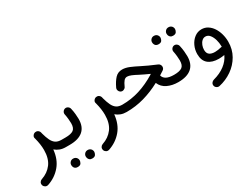

<svg xmlns="http://www.w3.org/2000/svg" viewBox="-60 -1167 2724 2075"><g transform="rotate(-30 1302.0 -129.5)"><path d="M219.7 -226.1Q213.4 -243.7 224.6 -260.3Q235.8 -276.9 254.4 -281.2Q262.7 -283.2 270.5 -282.2Q285.2 -280.3 295.7 -270.5Q306.2 -260.7 309.6 -248Q311.5 -239.7 313.5 -231.4Q328.1 -177.2 345.7 -140.9Q363.3 -104.5 390.4 -86.2Q417.5 -67.9 461.9 -67.9H462.4Q481.4 -67.9 494.9 -54.4Q508.3 -41 508.3 -22Q508.3 -2.9 494.9 10.5Q481.4 23.9 462.4 23.9H461.9Q421.9 23.9 389.9 11.7Q357.9 -0.5 332.5 -22.5Q321.3 96.2 256.6 172.6Q191.9 249 93.3 282.2Q72.8 288.6 56.2 278.8Q39.6 269 34.7 252.4Q28.3 231 38.3 215.1Q48.3 199.2 63.5 194.3Q147 166.5 195.1 102.1Q243.2 37.6 243.2 -68.4Q243.2 -137.7 221.2 -221.2Q220.7 -223.6 219.7 -226.1Z M416 -22Q416 -41 429.7 -54.4Q443.4 -67.9 462.4 -67.9H511.2Q530.3 -67.9 543.9 -54.4Q557.6 -41 557.6 -22Q557.6 -2.9 543.9 10.5Q530.3 23.9 511.2 23.9H462.4Q443.4 23.9 429.7 10.5Q416 -2.9 416 -22Z M465.3 -22Q465.3 -41 478.8 -54.4Q492.2 -67.9 511.2 -67.9Q580.1 -67.9 610.8 -89.6Q641.6 -111.3 641.6 -171.4Q641.6 -191.9 638.4 -225.6Q635.3 -259.3 628.4 -291Q626 -309.6 637.5 -325Q648.9 -340.3 667.5 -343.3Q686 -345.7 701.2 -334.2Q716.3 -322.8 719.7 -304.2Q728 -268.1 731.4 -232.2Q734.9 -196.3 734.9 -170.9Q734.9 -73.7 678 -24.9Q621.1 23.9 511.2 23.9Q492.2 23.9 478.8 10.5Q465.3 -2.9 465.3 -22ZM598.1 218.8Q598.1 199.7 612.5 184.1Q627 168.5 650.4 168.5Q666.5 168.5 677.7 175.3Q689 182.1 695.3 191.9Q703.6 206.1 703.6 219.2Q703.6 235.8 692.6 254.6Q681.6 273.4 650.4 273.4Q628.9 273.4 617.7 263.9Q606.4 254.4 602.1 242.2Q598.1 230.5 598.1 218.8ZM416 220.7Q416 201.2 430.4 185.8Q444.8 170.4 467.8 170.4Q483.9 170.4 495.1 177Q506.3 183.6 512.7 193.8Q521 206.1 521 221.2Q521 237.3 510.3 256.1Q499.5 274.9 467.8 274.9Q446.8 274.9 435.3 265.6Q423.8 256.3 419.9 244.1Q416 233.9 416 220.7Z M980 -226.1Q973.6 -243.7 984.9 -260.3Q996.1 -276.9 1014.6 -281.2Q1022.9 -283.2 1030.8 -282.2Q1045.4 -280.3 1055.9 -270.5Q1066.4 -260.7 1069.8 -248Q1071.8 -239.7 1073.7 -231.4Q1088.4 -177.2 1106 -140.9Q1123.5 -104.5 1150.6 -86.2Q1177.7 -67.9 1222.2 -67.9H1222.7Q1241.7 -67.9 1255.1 -54.4Q1268.6 -41 1268.6 -22Q1268.6 -2.9 1255.1 10.5Q1241.7 23.9 1222.7 23.9H1222.2Q1182.1 23.9 1150.1 11.7Q1118.2 -0.5 1092.8 -22.5Q1081.5 96.2 1016.8 172.6Q952.1 249 853.5 282.2Q833 288.6 816.4 278.8Q799.8 269 794.9 252.4Q788.6 231 798.6 215.1Q808.6 199.2 823.7 194.3Q907.2 166.5 955.3 102.1Q1003.4 37.6 1003.4 -68.4Q1003.4 -137.7 981.4 -221.2Q981 -223.6 980 -226.1Z M1407.2 -398.9Q1448.2 -398.9 1495.8 -379.2Q1543.5 -359.4 1597.7 -331.1Q1665 -296.4 1774.4 -250.5Q1786.6 -245.6 1794.4 -233.4Q1802.2 -221.2 1802.2 -208Q1802.2 -183.1 1780.8 -168.9Q1755.9 -152.3 1731.9 -137.7Q1749.5 -67.9 1867.2 -67.9H1867.7Q1886.7 -67.9 1900.1 -54.4Q1913.6 -41 1913.6 -22Q1913.6 -2.9 1900.1 10.5Q1886.7 23.9 1867.7 23.9H1867.2Q1792.5 23.9 1733.9 -4.2Q1675.3 -32.2 1650.9 -91.3Q1547.9 -36.1 1442.1 -6.1Q1336.4 23.9 1222.7 23.9Q1203.6 23.9 1189.9 10Q1176.3 -3.9 1176.3 -22Q1176.3 -40.5 1189.9 -54.2Q1203.6 -67.9 1222.7 -67.9Q1332 -67.9 1436.5 -100.3Q1541 -132.8 1646.5 -197.3Q1648.9 -200.7 1652.3 -203.6Q1620.1 -218.3 1592 -231.4Q1564 -244.6 1538.6 -257.8Q1497.1 -280.3 1467 -292.7Q1437 -305.2 1415.5 -305.2Q1392.1 -305.2 1375 -285.9Q1357.9 -266.6 1337.9 -221.7Q1332 -207 1311.8 -198.7Q1291.5 -190.4 1271.5 -202.6Q1258.8 -210.9 1252.9 -227.5Q1247.1 -244.1 1254.9 -261.2Q1284.2 -323.7 1319.1 -361.3Q1354 -398.9 1407.2 -398.9Z M1821.8 -22Q1821.8 -41 1835.2 -54.4Q1848.6 -67.9 1867.7 -67.9Q1936.5 -67.9 1967.3 -89.6Q1998 -111.3 1998 -171.4Q1998 -191.9 1994.9 -225.6Q1991.7 -259.3 1984.9 -291Q1982.4 -309.6 1993.9 -325Q2005.4 -340.3 2023.9 -343.3Q2042.5 -345.7 2057.6 -334.2Q2072.8 -322.8 2076.2 -304.2Q2084.5 -268.1 2087.9 -232.2Q2091.3 -196.3 2091.3 -170.9Q2091.3 -73.7 2034.4 -24.9Q1977.5 23.9 1867.7 23.9Q1848.6 23.9 1835.2 10.5Q1821.8 -2.9 1821.8 -22ZM2017.6 -493.7Q2017.6 -512.7 2032 -528.3Q2046.4 -543.9 2069.8 -543.9Q2085.9 -543.9 2097.2 -537.1Q2108.4 -530.3 2114.7 -520.5Q2123 -506.3 2123 -493.2Q2123 -476.6 2112.1 -457.8Q2101.1 -439 2069.8 -439Q2048.3 -439 2037.1 -448.5Q2025.9 -458 2021.5 -470.2Q2017.6 -481.9 2017.6 -493.7ZM1835.4 -491.7Q1835.4 -511.2 1849.9 -526.6Q1864.3 -542 1887.2 -542Q1903.3 -542 1914.6 -535.4Q1925.8 -528.8 1932.1 -518.6Q1940.4 -506.3 1940.4 -491.2Q1940.4 -475.1 1929.7 -456.3Q1918.9 -437.5 1887.2 -437.5Q1866.2 -437.5 1854.7 -446.8Q1843.3 -456.1 1839.4 -468.3Q1835.4 -478.5 1835.4 -491.7Z M2366.7 -346.7Q2409.7 -346.7 2444.1 -324.7Q2478.5 -302.7 2502.7 -265.6Q2526.9 -228.5 2539.8 -181.9Q2552.7 -135.3 2552.7 -85.9Q2552.7 9.3 2509 85.4Q2465.3 161.6 2392.1 212.4Q2318.8 263.2 2230 282.7Q2211.9 286.1 2195.8 275.1Q2179.7 264.2 2176.3 246.1Q2172.9 227.5 2183.8 212.2Q2194.8 196.8 2212.9 191.9Q2297.9 169.4 2356.9 124.5Q2416 79.6 2443.4 18.1Q2407.2 24.4 2374.5 24.4Q2290 24.4 2242.4 -15.1Q2194.8 -54.7 2194.8 -135.7Q2194.8 -189.9 2217.3 -238.3Q2239.7 -286.6 2278.8 -316.7Q2317.9 -346.7 2366.7 -346.7ZM2281.2 -139.2Q2281.2 -96.7 2305.9 -78.6Q2330.6 -60.5 2374 -60.5Q2394 -60.5 2413.8 -63.7Q2433.6 -66.9 2452.6 -71.8Q2458 -73.2 2463.9 -72.8Q2463.9 -78.1 2463.9 -83Q2463.9 -120.6 2452.6 -160.9Q2441.4 -201.2 2419.4 -229.2Q2397.5 -257.3 2364.7 -257.3Q2340.3 -257.3 2321.3 -239.5Q2302.2 -221.7 2291.7 -194.3Q2281.2 -167 2281.2 -139.2Z"/></g></svg>

Font: Mikhak-DS1-FD Medium
Style: Regular
Weight: 500
Designer: Amin Abedi
Version: Version 3.2